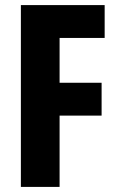

<svg xmlns="http://www.w3.org/2000/svg" viewBox="-20 -734 464 754"><path d="M214 0V-280H379V-409H214V-585H391V-714H62V0Z"/></svg>

Font: Noto Sans Myanmar ExtraCondensed ExtraBold
Style: Regular
Weight: 800
Width: 2
Designer: Monotype Design Team
Foundry: Monotype Imaging Inc.
Version: Version 2.107